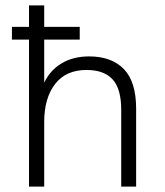

<svg xmlns="http://www.w3.org/2000/svg" viewBox="-20 -688 610 708"><path d="M87 0V-668H143V-383Q164 -428 206.5 -454Q249 -480 309 -480Q391 -480 436.5 -433.5Q482 -387 482 -287V0H427V-283Q427 -361 395 -395.5Q363 -430 299 -430Q223 -430 183 -378Q143 -326 143 -238V0ZM24 -542V-589H274V-542Z"/></svg>

Font: Gantari Light
Style: Regular
Weight: 300
Designer: Anugrah Pasau
Foundry: Lafontype
Version: Version 1.000; ttfautohint (v1.8.3)